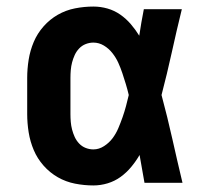

<svg xmlns="http://www.w3.org/2000/svg" viewBox="-20 -558 640 586"><path d="M265 8Q237 8 209 2.5Q181 -3 156.5 -17Q132 -31 113 -52.5Q94 -74 83 -100Q72 -126 67.5 -154Q63 -182 63 -210V-320Q63 -348 67.5 -376Q72 -404 83 -430Q94 -456 113 -477.5Q132 -499 156.5 -513Q181 -527 209 -532.5Q237 -538 265 -538Q287 -538 308 -532Q329 -526 347 -513.5Q365 -501 379.5 -484Q394 -467 405 -449Q408 -469 411.5 -489.5Q415 -510 419 -530H535Q519 -465 504.5 -399Q490 -333 473 -268Q491 -201 506 -134Q521 -67 537 0H421Q417 -21 413.5 -42.5Q410 -64 406 -85Q395 -66 380.5 -48.5Q366 -31 348 -18Q330 -5 308.5 1.5Q287 8 265 8ZM265 -102Q282 -102 297.5 -112Q313 -122 323.5 -136Q334 -150 341 -166.5Q348 -183 354 -200Q360 -217 364.5 -234Q369 -251 373 -268Q369 -285 364 -301.5Q359 -318 353.5 -334.5Q348 -351 341 -366.5Q334 -382 323 -396Q312 -410 297 -419Q282 -428 265 -428Q253 -428 241.5 -423.5Q230 -419 221.5 -410Q213 -401 208 -390Q203 -379 200 -367.5Q197 -356 196 -344Q195 -332 195 -320V-210Q195 -198 196 -186Q197 -174 200 -162.5Q203 -151 208 -140Q213 -129 221.5 -120Q230 -111 241.5 -106.5Q253 -102 265 -102Z"/></svg>

Font: Iosevka Curly XBdEx
Style: Regular
Weight: 800
Width: 7
Monospace: yes
Designer: Belleve Invis
Foundry: Belleve Invis
Version: Version 11.1.0; ttfautohint (v1.8.3)